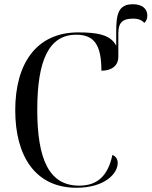

<svg xmlns="http://www.w3.org/2000/svg" viewBox="-20 -877 716 907"><path d="M341 10C475 10 536 -57 536 -107C536 -123 529 -138 511 -145C490 -47 441 0 354 0C213 0 156 -122 156 -359C156 -592 211 -713 340 -713C425 -713 459 -665 459 -543C507 -543 539 -566 539 -609V-720C539 -771 560 -789 608 -789C635 -789 649 -782 662 -769C670 -776 676 -787 676 -803C676 -838 649 -857 608 -857C540 -857 529 -812 529 -729V-661C503 -712 442 -724 350 -724C151 -724 52 -576 52 -356C52 -137 149 10 341 10Z"/></svg>

Font: Noto Serif Display SemiCondensed
Style: Regular
Weight: 400
Width: 4
Designer: Monotype Design Team
Foundry: Monotype Imaging Inc.
Version: Version 2.009